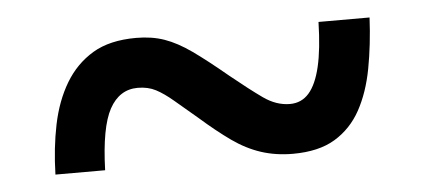

<svg xmlns="http://www.w3.org/2000/svg" viewBox="-29 -497 623 281"><g transform="rotate(-5 282.5 -356.5)"><path d="M43 -262Q44 -301 51 -335Q58 -369 73.5 -395Q89 -421 114 -436Q139 -451 178 -451Q201 -451 219.5 -444.5Q238 -438 258.5 -423.5Q279 -409 309 -384Q336 -362 355 -348.5Q374 -335 394 -335Q411 -335 422 -347.5Q433 -360 439 -385.5Q445 -411 446 -451H521Q519 -411 512.5 -376.5Q506 -342 492 -316.5Q478 -291 454 -276.5Q430 -262 392 -262Q367 -262 345.5 -269Q324 -276 303.5 -290.5Q283 -305 258 -327Q239 -343 225.5 -354.5Q212 -366 200.5 -372Q189 -378 174 -378Q147 -378 132.5 -351.5Q118 -325 116 -262Z"/></g></svg>

Font: Noto Serif Hebrew
Style: Bold
Weight: 700
Version: Version 2.003